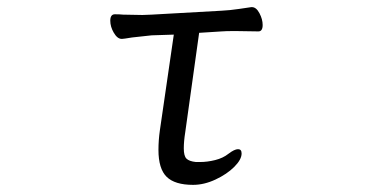

<svg xmlns="http://www.w3.org/2000/svg" viewBox="-20 -507 1040 538"><path d="M620 -76Q637 -89 647 -89Q657 -89 657 -77Q657 -60 636.5 -39.5Q616 -19 584 -4Q552 11 521 11Q470 11 447 -11.5Q424 -34 424 -87Q424 -114 428 -142L467 -410L405 -408Q403 -408 350 -402Q326 -398 322 -398H321Q309 -398 299 -415Q289 -432 289 -449Q289 -467 302 -467Q315 -467 325 -466L379 -465L405 -466L601 -477Q623 -478 650 -482Q677 -486 684 -487H686Q698 -487 707 -470Q716 -453 716 -437Q716 -419 704 -419L639 -420Q612 -420 601 -419L538 -415L499 -136Q495 -111 495 -91Q495 -70 502.5 -62.5Q510 -55 529 -53H540Q561 -53 583 -58.5Q605 -64 620 -76Z"/></svg>

Font: Iansui
Style: Regular
Weight: 400
Designer: But Ko / Fontworks Inc.
Foundry: zi-hi.com / Fontworks Inc.
Version: Version 1.002